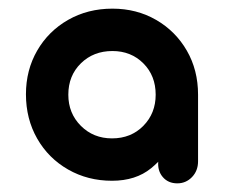

<svg xmlns="http://www.w3.org/2000/svg" viewBox="-20 -808 521 444"><path d="M239 -390Q183 -390 137.5 -416Q92 -442 66 -487.5Q40 -533 40 -590Q40 -646 66 -691Q92 -736 137.5 -762Q183 -788 240 -788Q296 -788 341 -762Q386 -736 412 -691Q438 -646 438 -589L387 -491Q365 -448 329.5 -419Q294 -390 239 -390ZM239 -488Q283 -488 311.5 -517Q340 -546 340 -589Q340 -633 311.5 -661.5Q283 -690 240 -690Q196 -690 167 -661.5Q138 -633 138 -589Q138 -546 167 -517Q196 -488 239 -488ZM390 -384Q369 -384 356.5 -398.5Q344 -413 346 -435L366 -589H438V-435Q438 -413 424 -398.5Q410 -384 390 -384Z"/></svg>

Font: Comfortaa
Style: Bold
Weight: 700
Designer: Johan Aakerlund
Foundry: Johan Aakerlund
Version: Version 3.104; ttfautohint (v1.8.1.43-b0c9)